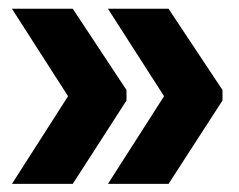

<svg xmlns="http://www.w3.org/2000/svg" viewBox="-20 -470 561 450"><path d="M8 -449.5 139.5 -244.5 8 -39H150.5L276.5 -234.5V-259L150.5 -449.5ZM233 -449.5 364.5 -244.5 233 -39H375L501.5 -234.5V-259L375 -449.5Z"/></svg>

Font: Anek Malayalam Medium
Style: Bold
Weight: 700
Version: Version 1.003